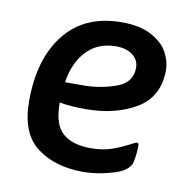

<svg xmlns="http://www.w3.org/2000/svg" viewBox="-66 -596 670 669"><g transform="rotate(10 269.5 -261.5)"><path d="M148 -217V-215Q148 -139 182.5 -109Q217 -79 282 -79Q323 -79 355 -90Q387 -101 417 -117Q433 -126 437 -126Q441 -126 442.5 -124Q444 -122 444 -114Q444 -89 438 -59Q431 -26 375 -9.5Q319 7 271 7Q170 7 106 -41.5Q42 -90 42 -204Q42 -354 112.5 -442Q183 -530 313 -530Q378 -530 418.5 -508Q459 -486 476 -454.5Q493 -423 493 -393Q493 -298 419.5 -254Q346 -210 240 -210Q188 -210 148 -217ZM154 -290H218Q277 -290 333 -309.5Q389 -329 389 -382Q389 -410 366.5 -427Q344 -444 308 -444Q245 -444 205 -403Q165 -362 154 -290Z"/></g></svg>

Font: Asap-MediumItalic
Style: Italic
Weight: 500
Italic angle: -6°
Designer: Pablo Cosgaya
Foundry: Omnibus-Type
Version: Version 2.000; ttfautohint (v1.8)